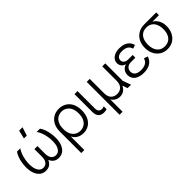

<svg xmlns="http://www.w3.org/2000/svg" viewBox="110 -1716 2922 2922"><g transform="rotate(-45 1571.5 -255.0)"><path d="M231 12Q174 12 133.5 -19.5Q93 -51 71.5 -108Q50 -165 50 -239Q50 -286 58 -335.5Q66 -385 82.5 -429.5Q99 -474 122 -507H193Q169 -473 152 -427.5Q135 -382 126.5 -333.5Q118 -285 118 -239Q118 -150 149 -99Q180 -48 233 -48Q282 -48 309.5 -83.5Q337 -119 337 -185V-347H402V-185Q402 -119 429.5 -83.5Q457 -48 506 -48Q559 -48 590 -99Q621 -150 621 -239Q621 -285 612.5 -333.5Q604 -382 587.5 -427.5Q571 -473 546 -507H617Q641 -474 657 -429.5Q673 -385 681 -335.5Q689 -286 689 -239Q689 -165 667.5 -108Q646 -51 606 -19.5Q566 12 508 12Q457 12 423.5 -11.5Q390 -35 370 -81Q350 -35 316 -11.5Q282 12 231 12ZM339 -574 371 -710H444L400 -574Z M799 200V-263Q799 -343 829 -400Q859 -457 911.5 -488Q964 -519 1032 -519Q1098 -519 1151 -488.5Q1204 -458 1234.5 -398.5Q1265 -339 1265 -253Q1265 -167 1235 -108Q1205 -49 1154 -18.5Q1103 12 1040 12Q1009 12 976 3Q943 -6 914 -28.5Q885 -51 864 -90V200ZM1031 -48Q1076 -48 1114 -70Q1152 -92 1175 -137.5Q1198 -183 1198 -253Q1198 -324 1175 -369.5Q1152 -415 1114 -437Q1076 -459 1031 -459Q986 -459 948 -437Q910 -415 887 -369.5Q864 -324 864 -253Q864 -183 887 -137.5Q910 -92 948 -70Q986 -48 1031 -48Z M1484 10Q1424 10 1392 -23Q1360 -56 1360 -126V-507H1425V-134Q1425 -93 1443.5 -72Q1462 -51 1497 -51Q1506 -51 1517.5 -53Q1529 -55 1543 -61V0Q1529 5 1514.5 7.5Q1500 10 1484 10Z M1623 200V-507H1688V-198Q1688 -124 1725 -86Q1762 -48 1823 -48Q1883 -48 1920 -86Q1957 -124 1957 -198V-507H2022V-132L2070 0H1996L1966 -82Q1946 -38 1909 -13Q1872 12 1825 12Q1780 12 1743.5 -9.5Q1707 -31 1688 -66V200Z M2341 12Q2246 12 2190.5 -28Q2135 -68 2135 -141Q2135 -188 2159.5 -224Q2184 -260 2236 -275Q2190 -288 2169.5 -317.5Q2149 -347 2149 -381Q2149 -422 2172 -453Q2195 -484 2237 -501.5Q2279 -519 2335 -519Q2415 -519 2468 -486Q2521 -453 2540 -385L2480 -365Q2467 -415 2428.5 -437Q2390 -459 2334 -459Q2276 -459 2246.5 -436.5Q2217 -414 2217 -376Q2217 -342 2243 -322Q2269 -302 2313 -302H2407V-244H2310Q2258 -244 2230.5 -215.5Q2203 -187 2203 -149Q2203 -99 2238 -73.5Q2273 -48 2340 -48Q2396 -48 2437 -70.5Q2478 -93 2492 -145L2554 -124Q2532 -54 2475.5 -21Q2419 12 2341 12Z M2849 12Q2780 12 2727 -21Q2674 -54 2644 -112.5Q2614 -171 2614 -247Q2614 -324 2644.5 -382.5Q2675 -441 2730.5 -474Q2786 -507 2862 -507H3118V-448H2979Q3009 -431 3032.5 -403.5Q3056 -376 3070 -337.5Q3084 -299 3084 -247Q3084 -171 3054 -112.5Q3024 -54 2971.5 -21Q2919 12 2849 12ZM2849 -48Q2902 -48 2939.5 -72.5Q2977 -97 2996.5 -142.5Q3016 -188 3016 -249Q3016 -311 2996.5 -356.5Q2977 -402 2939.5 -426.5Q2902 -451 2849 -451Q2796 -451 2758.5 -426.5Q2721 -402 2701.5 -356.5Q2682 -311 2682 -249Q2682 -188 2701.5 -142.5Q2721 -97 2758.5 -72.5Q2796 -48 2849 -48Z"/></g></svg>

Font: TikTok Sans Light
Style: Regular
Weight: 300
Version: Version 4.000